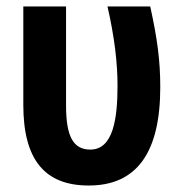

<svg xmlns="http://www.w3.org/2000/svg" viewBox="-20 -564 556 593"><path d="M254 9C402 9 475 -92 475 -295C475 -376 466 -444 444 -544H312C333 -452 343 -372 343 -299C343 -196 329 -102 259 -102C206 -102 184 -143 184 -238V-544H52V-240C52 -71 118 9 254 9Z"/></svg>

Font: Kathrein 77 Bold Condensed
Style: Regular
Weight: 700
Width: 3
Designer: Lazydogs Typefoundry, based on Open Sans by Ascender Corporation
Foundry: Lazydogs Typefoundry
Version: Version 1.003;PS 001.003;hotconv 1.0.88;makeotf.lib2.5.64775